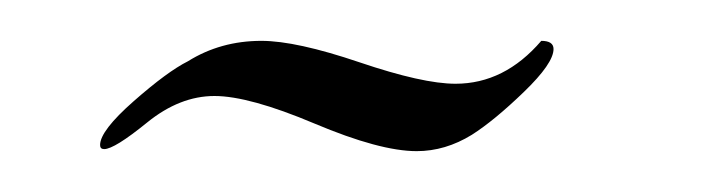

<svg xmlns="http://www.w3.org/2000/svg" viewBox="-20 -511 344 94"><path d="M31 -438Q29 -438 29 -440Q29 -447 45.5 -461.5Q62 -476 72 -481Q88 -491 108 -491Q125 -491 156 -480.5Q187 -470 203 -470Q227 -470 245 -491Q251 -491 251 -487Q251 -480 236.5 -466Q222 -452 211 -445Q198 -437 184 -437Q166 -437 134 -450.5Q102 -464 85 -464Q68 -464 52 -451Q36 -438 31 -438Z"/></svg>

Font: Bilbo Swash Caps
Style: Regular
Weight: 400
Designer: Robert E. Leuschke
Foundry: Robert E. Leuschke
Version: Version 1.003